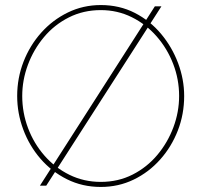

<svg xmlns="http://www.w3.org/2000/svg" viewBox="-20 -735 797 760"><path d="M379 5Q306 5 245 -25.5Q184 -56 140 -107Q96 -158 72 -222.5Q48 -287 48 -355Q48 -426 73 -490.5Q98 -555 143 -605.5Q188 -656 248.5 -685.5Q309 -715 379 -715Q453 -715 513.5 -684Q574 -653 617.5 -601Q661 -549 685 -485Q709 -421 709 -355Q709 -283 684 -218.5Q659 -154 614 -103.5Q569 -53 509 -24Q449 5 379 5ZM68 -355Q68 -289 91 -228Q114 -167 156 -119Q198 -71 255 -43Q312 -15 379 -15Q448 -15 505 -44Q562 -73 603 -122Q644 -171 666.5 -231.5Q689 -292 689 -355Q689 -421 665.5 -482Q642 -543 600 -591Q558 -639 501.5 -667Q445 -695 379 -695Q310 -695 252.5 -666Q195 -637 154 -588Q113 -539 90.5 -478.5Q68 -418 68 -355ZM619 -710 163 0H138L593 -710Z"/></svg>

Font: Raleway Thin Thin
Style: Regular
Weight: 250
Version: Version 4.026